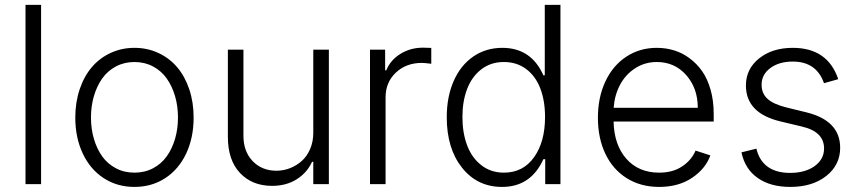

<svg xmlns="http://www.w3.org/2000/svg" viewBox="-20 -747 3484 779"><path d="M146.7 -727.3V0H83.5V-727.3Z M285.5 -270.2Q285.5 -332 303.3 -384.8Q321 -437.5 352.5 -474.4Q383.9 -511.4 428.6 -532.1Q473.4 -552.9 525.6 -552.9Q577.8 -552.9 622.5 -532.1Q667.3 -511.4 698.7 -474.4Q730.1 -437.5 747.9 -384.8Q765.6 -332 765.6 -270.2Q765.6 -188.2 735.3 -123.9Q704.9 -59.7 650.2 -24.1Q595.5 11.4 525.6 11.4Q455.6 11.4 400.9 -24.1Q346.2 -59.7 315.9 -123.9Q285.5 -188.2 285.5 -270.2ZM450.3 -64.3Q484 -46.5 525.6 -46.5Q567.1 -46.5 600.9 -64.3Q634.6 -82 656.4 -112.6Q678.3 -143.1 690.2 -183.6Q702.1 -224.1 702.1 -270.2Q702.1 -316.4 690.2 -357.1Q678.3 -397.7 656.4 -428.6Q634.6 -459.5 600.7 -477.5Q566.8 -495.4 525.6 -495.4Q484.4 -495.4 450.5 -477.5Q416.5 -459.5 394.7 -428.6Q372.9 -397.7 361 -357.1Q349.1 -316.4 349.1 -270.2Q349.1 -224.1 361 -183.6Q372.9 -143.1 394.7 -112.6Q416.5 -82 450.3 -64.3Z M1251.1 -208.5V-545.5H1314.3V0H1251.1V-90.6H1246.1Q1226.2 -46.5 1183.9 -19.7Q1141.7 7.1 1083.8 7.1Q1003.2 7.1 953.8 -45.1Q904.5 -97.3 904.5 -192.1V-545.5H967.7V-196Q967.7 -132.5 1005.1 -93.4Q1042.6 -54.3 1101.9 -54.3Q1130 -54.3 1156.4 -64.6Q1182.9 -74.9 1204.2 -93.8Q1225.5 -112.6 1238.3 -142.4Q1251.1 -172.2 1251.1 -208.5Z M1481.2 0V-545.5H1542.6V-461.6H1547.2Q1563.9 -503.2 1604.6 -528.4Q1645.2 -553.6 1696.4 -553.6Q1704.2 -553.6 1729.8 -552.6V-488.3Q1701.3 -491.8 1691.8 -491.8Q1627.8 -491.8 1586.1 -452.4Q1544.4 -413 1544.4 -352.3V0Z M2017 11.4Q1916.5 11.4 1854.6 -66.6Q1792.6 -144.5 1792.6 -271.3Q1792.6 -354.4 1820.8 -418.5Q1849.1 -482.6 1900.4 -517.8Q1951.7 -552.9 2018.1 -552.9Q2135.3 -552.9 2184.7 -441.4H2190.3V-727.3H2253.9V0H2192.1V-101.2H2184.7Q2133.9 11.4 2017 11.4ZM2024.5 -46.5Q2102.3 -46.5 2146.8 -109Q2191.4 -171.5 2191.4 -272.4Q2191.4 -338.1 2172.2 -388.1Q2153.1 -438.2 2114.9 -466.8Q2076.7 -495.4 2024.5 -495.4Q1971.2 -495.4 1932.7 -465.6Q1894.2 -435.7 1875.2 -385.8Q1856.2 -335.9 1856.2 -272.4Q1856.2 -208.1 1875.2 -157.5Q1894.2 -106.9 1932.9 -76.7Q1971.6 -46.5 2024.5 -46.5Z M2654.5 11.4Q2579.2 11.4 2522.5 -24.3Q2465.9 -60 2435.9 -123.6Q2405.9 -187.1 2405.9 -269.5Q2405.9 -351.2 2435.9 -415.8Q2465.9 -480.5 2520.6 -516.7Q2575.3 -552.9 2644.9 -552.9Q2681.1 -552.9 2714.5 -542.8Q2747.9 -532.7 2777.3 -511Q2806.8 -489.3 2828.7 -458.3Q2850.5 -427.2 2863.1 -382.8Q2875.7 -338.4 2875.7 -285.2V-253.9H2469.5Q2471.6 -159.1 2521.3 -102.8Q2571 -46.5 2654.5 -46.5Q2709.5 -46.5 2747.3 -71.6Q2785.2 -96.6 2802.2 -136L2862.2 -116.5Q2842.3 -61.8 2787.5 -25.2Q2732.6 11.4 2654.5 11.4ZM2469.8 -309.7H2811.1Q2811.1 -389.2 2764.2 -442.3Q2717.3 -495.4 2644.9 -495.4Q2596.2 -495.4 2557 -470Q2517.8 -444.6 2495.6 -402.7Q2473.4 -360.8 2469.8 -309.7Z M3381 -425.8 3323.2 -409.4Q3292.6 -497.2 3196.4 -497.2Q3141 -497.2 3105.5 -470.9Q3070 -444.6 3070 -403.1Q3070 -367.9 3093.9 -346.1Q3117.9 -324.2 3169.4 -311.4L3251.8 -291.2Q3388.8 -257.5 3388.8 -147.4Q3388.8 -77.8 3332.6 -33.2Q3276.3 11.4 3186.4 11.4Q3105.8 11.4 3054.2 -24.9Q3002.5 -61.1 2988.3 -128.9L3049 -143.8Q3060.4 -95.2 3095 -70.3Q3129.6 -45.5 3185.4 -45.5Q3247.5 -45.5 3285.5 -73.3Q3323.5 -101.2 3323.5 -144.5Q3323.5 -212.4 3234.7 -233.3L3145.6 -254.6Q3006.4 -288 3006.4 -400.2Q3006.4 -467.3 3060 -510.1Q3113.6 -552.9 3196.4 -552.9Q3338.1 -552.9 3381 -425.8Z"/></svg>

Font: Inter Light BETA
Style: Regular
Weight: 300
Designer: Rasmus Andersson
Foundry: rsms
Version: Version 3.011;git-f93a4a705